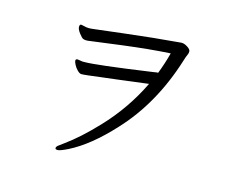

<svg xmlns="http://www.w3.org/2000/svg" viewBox="-96 -817 1192 969"><g transform="rotate(15 500.0 -332.5)"><path d="M255 -458Q245 -458 245 -449Q245 -443 252 -429Q259 -415 271 -403Q283 -391 292.5 -391Q302 -391 328 -394L393 -402Q432 -406 476.5 -412Q521 -418 563 -423Q605 -428 635 -432Q566 -289 456 -173Q372 -84 301 -33Q280 -18 271.5 -11Q263 -4 263 3L264 6Q265 10 276.5 10Q288 10 329 -10Q432 -62 544 -184Q697 -348 773 -592Q780 -615 784.5 -623.5Q789 -632 789 -642.5Q789 -653 772 -664Q755 -675 741 -675H739Q595 -663 449.5 -645.5Q304 -628 285 -626L270 -625L256 -626L228 -632Q219 -632 219 -619Q219 -606 233.5 -587Q248 -568 255.5 -565Q263 -562 272 -562Q281 -562 296 -564.5Q311 -567 452.5 -585Q594 -603 701 -609Q686 -552 665 -498H661Q655 -498 646 -496L625 -493Q352 -454 292 -454H281Q257 -458 255 -458Z"/></g></svg>

Font: LXGW WenKai Mono TC
Style: Regular
Weight: 400
Designer: LXGW / Fontworks Inc.
Foundry: LXGW / Fontworks Inc.
Version: Version 1.330